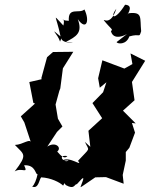

<svg xmlns="http://www.w3.org/2000/svg" viewBox="-20 -782 634 812"><path d="M270 -104C253 -88 218 -129 265 -122C248 -103 226 -139 222 -141C243 -158 214 -185 180 -162L221 -224L244 -247L225 -280L215 -340L231 -398L235 -408L246 -493L290 -563L204 -562L179 -540L155 -452L156 -447L104 -435L121 -347L128 -344L68 -290L83 -264L112 -176C109 -201 78 -170 43 -169C81 -128 99 -131 42 -57C73 -76 101 -43 82 -83C133 -86 129 -40 139 -46C135 -24 125 1 116 7C143 18 145 -21 154 -32C195 -30 233 -11 247 3C268 -30 240 -17 259 1C296 22 295 -5 305 -3C339 -42 338 -36 320 10C335 0 379 -48 354 -72L323 9L383 -32L428 -33L503 -5L499 -42L512 -103V-139L527 -157L551 -221L538 -262L554 -260L500 -314L549 -358L538 -436L536 -432L594 -525L532 -556L540 -511L506 -492L413 -527L395 -451L402 -411L430 -434L416 -392L371 -346L412 -282L354 -229L362 -161L339 -182C358 -141 364 -161 310 -102C333 -72 274 -125 241 -102ZM309 -701C345 -650 361 -694 337 -742C315 -722 267 -755 271 -694C224 -695 259 -718 248 -674C198 -726 217 -721 236 -628C183 -672 225 -637 234 -606C249 -640 218 -599 290 -602L259 -605C301 -627 331 -642 309 -701ZM473 -604C476 -596 514 -591 527 -628C575 -642 567 -619 577 -650C571 -707 585 -733 524 -726C505 -704 555 -760 509 -762C465 -692 443 -707 472 -745C447 -667 412 -707 420 -695C448 -660 461 -657 449 -651C457 -618 490 -623 517 -638Z"/></svg>

Font: Asimov Aggro
Style: CondIt
Weight: 500
Designer: Google
Version: Version 2.000980; 2014